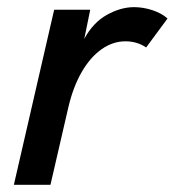

<svg xmlns="http://www.w3.org/2000/svg" viewBox="-20 -515 487 535"><path d="M130.9 -487.8H231.4L214.8 -406.7Q239.3 -452.1 277.8 -473.6Q316.4 -495.1 353.5 -495.1Q378.9 -495.1 404.8 -486.6Q430.7 -478 446.8 -463.4L387.2 -382.8Q361.8 -399.9 329.6 -399.9Q294.4 -399.9 262.9 -377.7Q231.4 -355.5 207.5 -314Q183.6 -272.5 170.4 -215.8L120.6 0H18.6Z"/></svg>

Font: Acari Sans SemiBold
Style: Italic
Weight: 600
Italic angle: -13°
Designer: Alfredo Marco Pradil and Stefan Peev
Foundry: Hanken Design Co.
Version: Version 1.045;January 11, 2019;FontCreator 11.5.0.2425 64-bi